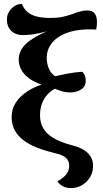

<svg xmlns="http://www.w3.org/2000/svg" viewBox="-20 -766 522 974"><path d="M340 188Q295 188 271 154Q288 145 301.5 133.5Q315 122 323 107.5Q331 93 331 75Q331 60 325 48.5Q319 37 305.5 28Q292 19 267 13L240 6Q185 -8 147 -26Q109 -44 85 -66.5Q61 -89 50 -115.5Q39 -142 39 -173Q39 -212 59.5 -244.5Q80 -277 119.5 -303Q159 -329 216 -345V-330Q173 -340 141 -359.5Q109 -379 92 -405.5Q75 -432 75 -464Q75 -513 119.5 -550.5Q164 -588 261 -625L262 -622Q219 -606 176.5 -597Q134 -588 97 -588Q72 -588 53.5 -597.5Q35 -607 25 -625Q15 -643 15 -667Q15 -699 38 -722.5Q61 -746 91 -746Q101 -721 119 -705.5Q137 -690 165.5 -682.5Q194 -675 235 -675Q276 -675 302 -681.5Q328 -688 348 -695Q366 -702 385 -707.5Q404 -713 423 -713Q448 -713 460 -698Q472 -683 472 -654Q472 -646 471 -636.5Q470 -627 468 -616Q459 -617 450 -617Q441 -617 433 -617Q384 -617 344.5 -607Q305 -597 276.5 -578Q248 -559 232.5 -532Q217 -505 217 -472Q217 -449 224.5 -427Q232 -405 246.5 -390Q261 -375 281 -373V-324Q252 -316 230 -296Q208 -276 195.5 -247Q183 -218 183 -181Q183 -145 198.5 -117Q214 -89 247.5 -68Q281 -47 335 -32L353 -27Q379 -20 397.5 -10Q416 0 428 13Q440 26 446 41.5Q452 57 452 75Q452 122 419.5 155Q387 188 340 188ZM336 -297Q309 -297 282 -307Q255 -317 229 -327V-372Q287 -386 325.5 -393Q364 -400 398 -402Q408 -391 411.5 -380.5Q415 -370 415 -358Q415 -327 391.5 -312Q368 -297 336 -297Z"/></svg>

Font: Arima Thin
Style: Bold
Weight: 700
Version: Version 1.100